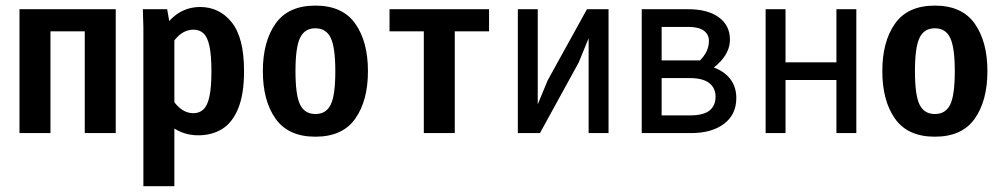

<svg xmlns="http://www.w3.org/2000/svg" viewBox="-20 -470 3540 678"><path d="M279.3 0V-359.4H158.2V0H48.8V-437.5H388.7V0Z M486.3 -374 484.4 -437.5H570.3L585.9 -347.7H595.7V187.5H486.3ZM514.6 -127.9 571.3 -152.3Q587.9 -113.3 611.3 -91.8Q634.8 -70.3 663.1 -70.3Q684.6 -70.3 698.7 -84Q712.9 -97.7 719.7 -129.9Q726.6 -162.1 726.6 -218.8Q726.6 -274.4 719.7 -306.6Q712.9 -338.9 698.7 -352.1Q684.6 -365.2 663.1 -365.2Q634.8 -365.2 611.3 -344.2Q587.9 -323.2 571.3 -285.2L525.4 -303.7Q556.6 -381.8 596.2 -413.6Q635.7 -445.3 686.5 -445.3Q754.9 -445.3 798.3 -391.1Q841.8 -336.9 841.8 -218.8Q841.8 -137.7 821.3 -87.4Q800.8 -37.1 764.6 -14.6Q728.5 7.8 679.7 7.8Q628.9 7.8 587.4 -21.5Q545.9 -50.8 514.6 -127.9Z M908.2 -218.8Q908.2 -323.2 953.1 -386.7Q998 -450.2 1093.8 -450.2Q1189.5 -450.2 1234.4 -386.7Q1279.3 -323.2 1279.3 -218.8Q1279.3 -114.3 1234.4 -50.8Q1189.5 12.7 1093.8 12.7Q998 12.7 953.1 -50.8Q908.2 -114.3 908.2 -218.8ZM1164.1 -218.7Q1164.1 -302.7 1147.8 -336.4Q1131.6 -370.1 1093.6 -370.1Q1055.7 -370.1 1039.6 -336.4Q1023.4 -302.7 1023.4 -218.7Q1023.4 -133.8 1039.7 -100.6Q1055.9 -67.4 1093.9 -67.4Q1131.8 -67.4 1147.9 -100.6Q1164.1 -133.8 1164.1 -218.7Z M1585.9 -359.4V0H1476.6V-359.4H1355.5V-437.5H1707V-359.4Z M1878.9 -437.5V0H1808.6V-437.5ZM2128.9 -437.5V0H2058.6V-437.5ZM2100.6 -437.5 2023.4 -249 1886.7 0H1836.9L1914.1 -186.5L2052.7 -437.5Z M2246.1 -437.5H2409.2Q2479.5 -437.5 2518.6 -408.7Q2557.6 -379.9 2557.6 -330.1Q2557.6 -266.6 2477.5 -214.8L2432.6 -238.3Q2459 -260.7 2471.2 -281.2Q2483.4 -301.8 2483.4 -325.2Q2483.4 -348.6 2465.3 -361.8Q2447.3 -375 2410.2 -375H2316.4V-256.8H2467.8V-240.2Q2519.5 -231.4 2549.8 -201.2Q2580.1 -170.9 2580.1 -124Q2580.1 -65.4 2536.6 -32.7Q2493.2 0 2419.9 0H2246.1ZM2506.8 -128.9Q2506.8 -159.2 2484.4 -176.8Q2461.9 -194.3 2415 -194.3H2316.4V-62.5H2416Q2463.9 -62.5 2485.4 -79.6Q2506.8 -96.7 2506.8 -128.9Z M2933.6 0V-187.5H2753.9V0H2683.6V-437.5H2753.9V-250H2933.6V-437.5H3003.9V0Z M3095.7 -218.8Q3095.7 -323.2 3140.6 -386.7Q3185.5 -450.2 3281.2 -450.2Q3377 -450.2 3421.9 -386.7Q3466.8 -323.2 3466.8 -218.8Q3466.8 -114.3 3421.9 -50.8Q3377 12.7 3281.2 12.7Q3185.5 12.7 3140.6 -50.8Q3095.7 -114.3 3095.7 -218.8ZM3351.6 -218.7Q3351.6 -302.7 3335.3 -336.4Q3319.1 -370.1 3281.1 -370.1Q3243.2 -370.1 3227.1 -336.4Q3210.9 -302.7 3210.9 -218.7Q3210.9 -133.8 3227.2 -100.6Q3243.4 -67.4 3281.4 -67.4Q3319.3 -67.4 3335.4 -100.6Q3351.6 -133.8 3351.6 -218.7Z"/></svg>

Font: Sudo Var
Style: Regular
Weight: 400
Monospace: yes
Designer: Jens Kutilek
Foundry: Jens Kutilek
Version: Version 0.065;FEAKit 1.0